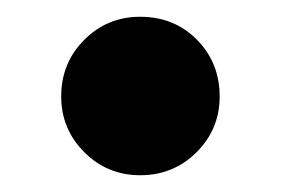

<svg xmlns="http://www.w3.org/2000/svg" viewBox="-20 -199 335 229"><path d="M53 -84Q53 -124 80.5 -151.5Q108 -179 147 -179Q188 -179 215 -151.5Q242 -124 242 -84Q242 -45 214.5 -17.5Q187 10 147 10Q108 10 80.5 -17.5Q53 -45 53 -84Z"/></svg>

Font: Elsie Swash Caps Black
Style: Regular
Weight: 900
Designer: Alejandro Inler
Foundry: Alejandro Inler
Version: 1.001